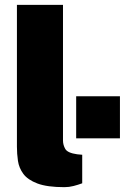

<svg xmlns="http://www.w3.org/2000/svg" viewBox="-20 -763 516 794"><path d="M246.5 11Q175 11 134.8 -4.2Q94.5 -19.5 76.5 -44Q58.5 -68.5 54.2 -98Q50 -127.5 50 -156V-743H240.5V-182Q240.5 -163.5 250 -147Q259.5 -130.5 299 -125L320 -123V-5Q302.5 1.5 284 6.2Q265.5 11 246.5 11ZM476 -365V-191H295V-365Z"/></svg>

Font: Public Sans Black
Style: Regular
Weight: 900
Designer: The Public Sans Project Authors: Dan O. Williams and USWDS (Libre Franklin designed by Pablo Impallari and Rodrigo Fuenz
Version: Version 1.007